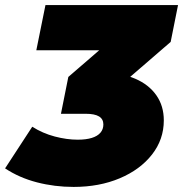

<svg xmlns="http://www.w3.org/2000/svg" viewBox="-64 -720 721 756"><path d="M226 16Q151 16 81.5 -2Q12 -20 -44 -57L63 -221Q104 -195 151.5 -182.5Q199 -170 242 -170Q275 -170 297.5 -177Q320 -184 331.5 -197.5Q343 -211 343 -230Q343 -251 326 -261.5Q309 -272 273 -272H176L205 -417L418 -601L428 -522H79L115 -700H637L608 -555L395 -371L290 -433H342Q415 -433 468.5 -410Q522 -387 551.5 -345Q581 -303 581 -246Q581 -171 534.5 -111.5Q488 -52 407.5 -18Q327 16 226 16Z"/></svg>

Font: Montserrat Thin Black
Style: Italic
Weight: 900
Italic angle: -11.3°
Version: Version 9.000